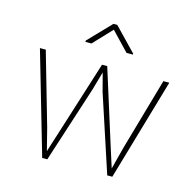

<svg xmlns="http://www.w3.org/2000/svg" viewBox="-107 -851 972 961"><g transform="rotate(15 378.5 -370.5)"><path d="M243.7 -152.8 362.3 -528.3H389.2L507.3 -152.8L543.5 -39.1L572.8 -152.8L680.2 -528.3H710.9L557.1 0H530.8L400.4 -397L375.5 -491.7L348.6 -397L220.2 0H193.8L40.5 -528.3H70.8L178.7 -152.8L207.5 -39.1ZM384.3 -740.7 498.5 -622.1V-617.2H465.3L374 -712.9L283.7 -617.2H252.4V-624L364.7 -740.7Z"/></g></svg>

Font: Vazirmatn RD UI Thin
Style: Regular
Weight: 100
Designer: Saber Rastikerdar
Foundry: Saber Rastikerdar
Version: Version 33.003